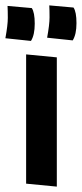

<svg xmlns="http://www.w3.org/2000/svg" viewBox="-28 -679 304 713"><path d="M69 -477 183 -466V14L69 3ZM90 -649Q101 -633 101 -591Q101 -549 87 -527L-8 -537Q1 -586 1 -612.5Q1 -639 0 -657ZM245 -651Q256 -635 256 -593Q256 -551 242 -529L147 -539Q156 -588 156 -614.5Q156 -641 155 -659Z"/></svg>

Font: Boogaloo
Style: Regular
Weight: 400
Designer: John Vargas Beltran
Foundry: John Vargas Beltran
Version: Version 1.002